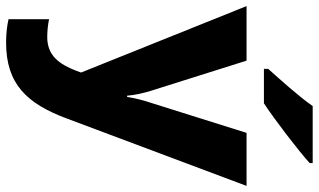

<svg xmlns="http://www.w3.org/2000/svg" viewBox="-229 -578 1046 630"><g transform="rotate(90 294.0 -263.0)"><path d="M514 -756V-766H327C296 -721 238 -657 205 -620V-606H318C370 -640 472 -718 514 -756ZM-1 -549 217 -6 210 13C190 63 163 105 101 105C78 105 56 102 42 99V232C60 236 84 240 119 240C255 240 319 171 367 43L589 -549H415L316 -234C309 -213 301 -184 297 -157H293C291 -183 284 -213 277 -235L178 -549Z"/></g></svg>

Font: Noto Sans Thai Looped ExtraBold
Style: Regular
Weight: 800
Designer: Cadson Demak Team
Foundry: Cadson Demak Co., Ltd.
Version: Version 1.001